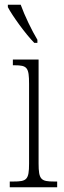

<svg xmlns="http://www.w3.org/2000/svg" viewBox="-20 -786 268 806"><path d="M124 -606H137V-619C114 -657 83 -721 67 -766H13V-756C31 -721 88 -642 124 -606ZM21 0H220V-24H207C152 -24 142 -32 142 -100V-536H34V-512H41C94 -512 102 -503 102 -434V-99C102 -31 92 -24 36 -24H21Z"/></svg>

Font: Noto Serif Sinhala ExtraCondensed ExtraLight
Style: Regular
Weight: 200
Width: 2
Designer: Jelle Bosma - Monotype Design Team
Foundry: Monotype Imaging Inc.
Version: Version 2.007